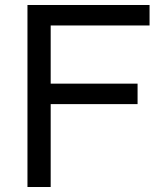

<svg xmlns="http://www.w3.org/2000/svg" viewBox="-20 -749 651 769"><path d="M183 -332V0H90V-729H579V-647H183V-414H531V-332Z"/></svg>

Font: Ekushey Amar Bangla
Style: Regular
Weight: 400
Designer: Al Mamun Sumon
Foundry: Al Mamun Sumon
Version: Version 1.0